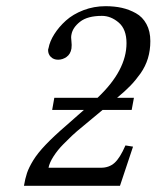

<svg xmlns="http://www.w3.org/2000/svg" viewBox="-20 -598 504 618"><path d="M411.1 -283.2 403.8 -244.1H310.1L228 -175.8Q221.2 -169.9 211.4 -160.9Q201.7 -151.9 183.6 -133.5Q165.5 -115.2 152.3 -94.7Q139.2 -74.2 136.2 -58.1H305.2Q331.1 -58.1 348.6 -73.7Q366.2 -89.4 383.8 -129.9L408.2 -126L366.2 0H57.1Q61 -23.4 66.9 -41Q72.8 -58.6 86.9 -81.8Q101.1 -105 127 -132.1Q152.8 -159.2 192.9 -193.8L250 -244.1H147.9L154.8 -283.2H293.9Q387.2 -371.1 387.2 -459Q387.2 -503.9 362.1 -525.4Q336.9 -546.9 308.1 -546.9Q261.7 -546.9 237.8 -528.1Q213.9 -509.3 210 -486.8Q208 -478.5 210 -463.9Q211.4 -453.6 210 -441.9Q207 -423.8 194.3 -414.8Q181.6 -405.8 167 -405.8Q152.8 -405.8 143.8 -414.6Q134.8 -423.3 134.8 -437Q134.8 -439.9 136.2 -442.9Q140.1 -464.8 154.8 -488Q169.4 -511.2 192.1 -531.7Q214.8 -552.2 248.5 -565.2Q282.2 -578.1 319.8 -578.1Q348.1 -578.1 372.1 -572.8Q396 -567.4 417.5 -555.4Q439 -543.5 451.4 -520.5Q463.9 -497.6 463.9 -465.8Q463.9 -436 456.1 -410.2Q448.2 -384.3 432.4 -361.8Q416.5 -339.4 399.4 -321.8Q382.3 -304.2 356.9 -283.2Z"/></svg>

Font: Common Serif
Style: Bold Italic
Weight: 700
Italic angle: -12°
Designer: Philipp H. Poll, Khaled Hosny
Foundry: Stefan Peev, Context Ltd.
Version: Version 1.026